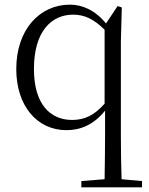

<svg xmlns="http://www.w3.org/2000/svg" viewBox="-20 -546 640 826"><path d="M429 260H591V233L503 225C501 161 500 96 500 32V-367L504 -514L486 -520L436 -445C389 -503 333 -526 281 -526C151 -526 50 -419 50 -249C50 -91 139 14 266 14C327 14 384 -10 432 -70V32C432 96 431 161 430 225L330 233V260ZM430 -100C385 -49 343 -30 290 -30C196 -30 126 -98 126 -249C126 -412 202 -483 295 -483C344 -483 385 -463 430 -418Z"/></svg>

Font: Noto Serif CJK HK Light
Style: Regular
Weight: 300
Designer: Ryoko NISHIZUKA 西塚涼子 (kana & ideographs); Frank Grießhammer (Latin, Greek & Cyrillic); Wenlong ZHANG 张文龙 (bopomofo); San
Foundry: Adobe
Version: Version 2.001;hotconv 1.1.0;makeotfexe 2.6.0